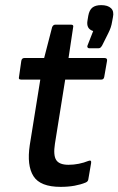

<svg xmlns="http://www.w3.org/2000/svg" viewBox="-20 -716 461 748"><path d="M216 12Q137 12 110.5 -29.5Q84 -71 96 -151L137 -406H62Q51 -406 54 -416L63 -479Q65 -490 75 -490H152L183 -610Q187 -620 196 -620H256Q268 -620 265 -610L247 -490H387Q399 -490 397 -479L386 -416Q384 -406 375 -406H234L194 -156Q187 -111 199 -92.5Q211 -74 247 -74Q267 -74 287 -78Q307 -82 324 -89Q337 -94 335 -81L324 -17Q323 -9 314 -5Q295 3 270.5 7.5Q246 12 216 12ZM327 -528Q323 -528 321 -531.5Q319 -535 321 -539L343 -595Q328 -600 323 -610.5Q318 -621 321 -637L324 -655Q328 -677 340 -686.5Q352 -696 374 -696Q400 -696 412.5 -684Q425 -672 420 -649L417 -633Q415 -620 411.5 -609.5Q408 -599 402 -587L378 -539Q375 -534 372 -531Q369 -528 364 -528Z"/></svg>

Font: Sofia Sans SemiBold
Style: Italic
Weight: 600
Italic angle: -9°
Designer: Botio Nikoltchev, Ani Petrova
Foundry: lettersoup
Version: Version 4.100-B